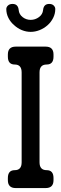

<svg xmlns="http://www.w3.org/2000/svg" viewBox="-20 -947 312 976"><path d="M60 9H212Q252 9 252 -31V-42Q252 -82 217 -82Q181 -82 181 -122V-579Q181 -619 217 -619Q252 -619 252 -659V-670Q252 -710 212 -710H60Q20 -710 20 -670V-659Q20 -619 55 -619Q90 -619 90 -579V-122Q90 -82 55 -82Q20 -82 20 -42V-31Q20 9 60 9ZM12 -901Q12 -877 23 -855.5Q34 -834 52 -819Q69 -803 91 -794Q113 -785 136 -785Q159 -785 181.5 -794Q204 -803 222 -819Q239 -834 250 -855.5Q261 -877 261 -901Q261 -911 253 -919Q245 -927 230 -927Q202 -927 199 -896Q197 -874 178 -860Q159 -846 136 -846Q113 -846 95 -860Q77 -874 75 -896Q72 -927 44 -927Q29 -927 20.5 -919Q12 -911 12 -901Z"/></svg>

Font: WDXL Lubrifont TC
Style: Regular
Weight: 400
Designer: [WDXL Lubrifont] Copyright 2020-2022 (c) NightFurySL2001, Skr-ZERO; [ZCOOL QingKe HuangYou] Copyright 2018-2022 (c) The 
Version: Version 2.001;hotconv 1.1.1;makeotfexe 2.6.0